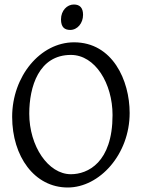

<svg xmlns="http://www.w3.org/2000/svg" viewBox="-20 -818 640 853"><path d="M295 -44C194 -44 110 -169 110 -313C110 -432 152 -574 295 -574C403 -574 480 -447 480 -307C480 -95 369 -44 295 -44ZM309 -630C159 -630 34 -479 34 -299C34 -123 133 15 281 15C422 15 556 -132 556 -316C556 -461 480 -630 309 -630ZM251 -732C251 -697 267 -685 292 -685C324 -685 349 -715 349 -752C349 -783 335 -798 308 -798C278 -798 251 -771 251 -732Z"/></svg>

Font: Temporarium
Style: Regular
Weight: 400
Version: Version 1.1